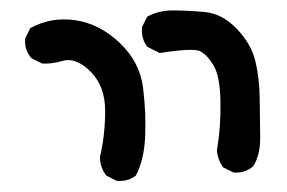

<svg xmlns="http://www.w3.org/2000/svg" viewBox="-20 -419 540 361"><path d="M199.2 -79.1 179.7 -88.9Q168 -104.5 168 -124Q177.7 -165 177.7 -210.9Q177.7 -256.8 150.4 -284.2Q123 -311.5 98.6 -304.7Q74.2 -297.9 58.6 -299.8L39.1 -309.6Q25.4 -325.2 27.3 -346.7L37.1 -366.2Q76.2 -387.7 122.1 -380.9Q168 -374 205.6 -337.9Q243.2 -301.8 249 -253.9Q254.9 -206.1 252.9 -162.1Q251 -118.2 235.4 -88.9Q220.7 -77.1 199.2 -79.1ZM418.9 -94.7 399.4 -104.5Q389.6 -118.2 387.7 -135.7Q395.5 -180.7 394.5 -228.5Q393.6 -276.4 381.3 -296.4Q369.1 -316.4 356 -322.8Q342.8 -329.1 280.3 -319.3L256.8 -331.1Q245.1 -346.7 247.1 -368.2L256.8 -387.7Q278.3 -399.4 304.7 -399.4Q331.1 -399.4 364.3 -396.5Q397.5 -393.6 424.8 -365.2Q452.1 -336.9 460 -304.7Q467.8 -272.5 468.3 -233.9Q468.8 -195.3 469.2 -161.6Q469.7 -127.9 456.1 -106.4Q440.4 -92.8 418.9 -94.7Z"/></svg>

Font: NaikaiFont
Style: Regular
Weight: 400
Version: Version 1.67